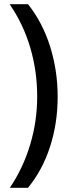

<svg xmlns="http://www.w3.org/2000/svg" viewBox="-20 -741 341 919"><path d="M256 -278Q256 -152 220 -40Q184 72 114 158H27Q91 63 124.5 -49Q158 -161 158 -279Q158 -400 125 -512.5Q92 -625 26 -721H114Q184 -633 220 -518Q256 -403 256 -278Z"/></svg>

Font: Noto Sans Lao Looped UI Cond Med
Style: Regular
Weight: 500
Width: 3
Designer: Mark Frömberg, Ben Mitchell
Foundry: The Fontpad Ltd
Version: Version 1.001; ttfautohint (v1.8.4.7-5d5b)